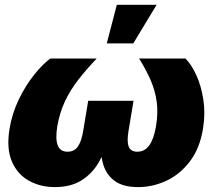

<svg xmlns="http://www.w3.org/2000/svg" viewBox="-20 -764 885 792"><path d="M206.5 7.8Q146.5 7.8 99.1 -18.6Q51.8 -44.9 28.8 -98.4Q5.9 -151.9 19.5 -233.4Q29.8 -295.9 57.1 -352.8Q84.5 -409.7 119.6 -454.1Q154.8 -498.5 187.5 -522.5H378.9Q336.4 -478 303 -435.1Q269.5 -392.1 247.8 -345.7Q226.1 -299.3 216.3 -243.2Q208 -190.9 218 -164.6Q228 -138.2 258.8 -138.2Q286.1 -138.2 301 -159.2Q315.9 -180.2 322.8 -222.2L343.8 -348.1H530.8L509.8 -222.2Q502.9 -180.2 511 -159.2Q519 -138.2 546.4 -138.2Q577.1 -138.2 595.9 -164.6Q614.7 -190.9 623.5 -243.2Q632.8 -299.3 626.2 -345.7Q619.6 -392.1 600.6 -435.3Q581.5 -478.5 553.7 -522.5H745.1Q769.5 -498.5 789.8 -454.1Q810.1 -409.7 818.8 -352.8Q827.6 -295.9 817.4 -233.4Q804.2 -151.9 763.4 -98.4Q722.7 -44.9 666.5 -18.6Q610.4 7.8 549.8 7.8Q486.3 7.8 451.2 -19Q416 -45.9 404.1 -92Q392.1 -138.2 397.5 -196.3H426.8Q413.6 -138.2 386 -92Q358.4 -45.9 314.5 -19Q270.5 7.8 206.5 7.8ZM420.4 -585 461.9 -744.1H626L529.8 -585Z"/></svg>

Font: Inter 28pt Black
Style: Italic
Weight: 900
Italic angle: -9.3988°
Designer: Rasmus Andersson
Foundry: rsms
Version: Version 4.001;git-66647c0bb